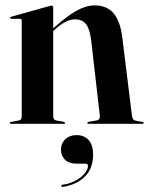

<svg xmlns="http://www.w3.org/2000/svg" viewBox="-20 -470 566 729"><path d="M182 -442.5V-28.5Q182 -21.5 185 -17.5Q188 -13.5 194 -12.5L221.5 -7.5Q227 -6.5 227 -3.5Q227 0 222.5 0H21Q19.5 0 18.2 -1Q17 -2 17 -3.5Q17 -4.5 18 -5.5Q19 -6.5 22 -7L50.5 -12.5Q57 -13.5 59.8 -17.5Q62.5 -21.5 62.5 -28V-392Q62.5 -395 61 -396.8Q59.5 -398.5 55.5 -398.5H23Q21 -399 19.8 -400Q18.5 -401 18.5 -402.5Q18.5 -404.5 19.8 -405.2Q21 -406 23 -406.5L165.5 -446.5Q170.5 -448 172.2 -448.2Q174 -448.5 176.5 -448.5Q179 -448.5 180.5 -446.8Q182 -445 182 -442.5ZM172 -343.5 167 -349 185 -365Q234.5 -409.5 271 -429.5Q307.5 -449.5 339 -449.5Q385 -449.5 410.5 -420.5Q436 -391.5 444 -330.5L481 -31Q482 -23 485.2 -18Q488.5 -13 496.5 -11.5L520.5 -7Q523.5 -7 524.5 -6Q525.5 -5 525.5 -3.5Q525.5 -2 524.5 -1Q523.5 0 521 0H316.5Q311.5 0 311.5 -3.5Q311.5 -6 317 -7.5L345 -12.5Q353.5 -13.5 356.8 -18.5Q360 -23.5 359 -31L326 -318.5Q321 -359 307 -377.8Q293 -396.5 265 -396.5Q246.5 -396.5 228.5 -387Q210.5 -377.5 189.5 -359ZM273.5 151.5Q241 151.5 226.2 135.8Q211.5 120 211.5 99Q211.5 74 228 58.5Q244.5 43 271 43Q300 43 316.8 62Q333.5 81 333.5 117Q333.5 169 302.8 200Q272 231 219.5 239.5Q216.5 240 215 239.2Q213.5 238.5 213 236.5Q212.5 235 213.5 233.5Q214.5 232 216.5 231.5Q246.5 227.5 268.5 215Q290.5 202.5 302.2 187.5Q314 172.5 314 160Q314 151.5 306 151.5Z"/></svg>

Font: Fraunces 120pt SemiBold
Style: Regular
Weight: 600
Version: Version 1.000;[b76b70a41]